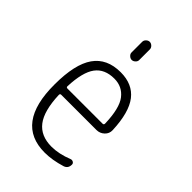

<svg xmlns="http://www.w3.org/2000/svg" viewBox="-218 -831 937 937"><g transform="rotate(45 250.0 -362.5)"><path d="M253.9 -486.3Q187.5 -486.3 154.8 -442.4Q122.1 -398.4 118.2 -297.9Q118.2 -290 126 -290H368.2Q377 -290 377 -298.8Q374 -402.3 341.3 -444.3Q308.6 -486.3 253.9 -486.3ZM268.6 9.8Q66.4 9.8 67.4 -259.8Q67.4 -399.4 113.3 -464.8Q159.2 -530.3 253.9 -530.3Q335.9 -530.3 378.4 -475.6Q420.9 -420.9 425.8 -302.7Q426.8 -279.3 409.7 -263.2Q392.6 -247.1 369.1 -247.1H126Q118.2 -247.1 118.2 -238.3Q122.1 -131.8 159.7 -83Q197.3 -34.2 271.5 -34.2Q322.3 -34.2 380.9 -57.6Q388.7 -60.5 396.5 -56.2Q404.3 -51.8 404.3 -43Q404.3 -16.6 380.9 -8.8Q320.3 9.8 268.6 9.8ZM275.4 -709V-635.7Q275.4 -626 267.1 -618.2Q258.8 -610.4 249 -610.4Q239.3 -610.4 231 -618.2Q222.7 -626 222.7 -635.7V-709Q222.7 -719.7 231 -727.5Q239.3 -735.4 249 -735.4Q258.8 -735.4 267.1 -727.5Q275.4 -719.7 275.4 -709Z"/></g></svg>

Font: Rounded Mgen+ 1m light
Style: Regular
Weight: 200
Designer: [Source Han Sans]
Ryoko NISHIZUKA  (kana & ideographs); Paul D. Hunt (Latin, Greek & Cyrillic); Wenlong ZHANG  (bopomofo
Version: Version 1.059.20150602